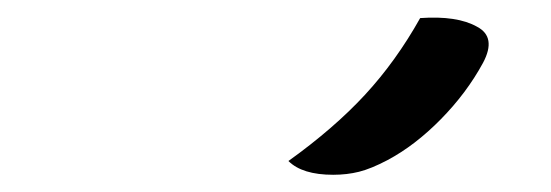

<svg xmlns="http://www.w3.org/2000/svg" viewBox="-20 -832 640 223"><path d="M468 -811Q511 -814 534 -801Q557 -789 541 -759Q522 -724 492 -693.5Q462 -663 430 -646Q411 -636 397 -632.5Q383 -629 367 -629Q331 -629 315 -645Q368 -683 404 -722Q440 -761 468 -811Z"/></svg>

Font: Recursive Mn Csl St
Style: Italic
Weight: 400
Italic angle: -15°
Monospace: yes
Version: Version 1.079;hotconv 1.0.112;makeotfexe 2.5.65598; ttfautoh